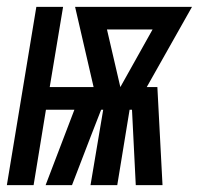

<svg xmlns="http://www.w3.org/2000/svg" viewBox="-47 -540 580 560"><path d="M-27 0 59 -520H137L98 -286H226L172 -520H513L381 -286H412L427 0H349L338 -220H331L295 0H217L254 -220H248L218 -143L163 0H86L170 -220H87L51 0ZM304 -286 398 -454H265Z"/></svg>

Font: Iosevka SS04 Oblique
Style: Bold
Weight: 700
Italic angle: -9°
Monospace: yes
Designer: Belleve Invis
Foundry: Belleve Invis
Version: Version 19.0.0; ttfautohint (v1.8.4)